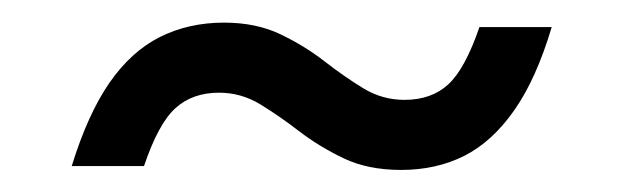

<svg xmlns="http://www.w3.org/2000/svg" viewBox="-20 -318 565 174"><path d="M480 -293.5Q466 -246.5 446 -218Q426 -189.5 400.8 -176.8Q375.5 -164 343.5 -164Q313.5 -164 291.5 -174.5Q269.5 -185 251.2 -199Q233 -213 215.8 -223.5Q198.5 -234 178.5 -234Q154.5 -234 139 -220Q123.5 -206 110.5 -167.5H45Q59.5 -214.5 79.2 -243Q99 -271.5 125 -284.5Q151 -297.5 183 -297.5Q212 -297.5 234 -287Q256 -276.5 274 -262.5Q292 -248.5 309.2 -238Q326.5 -227.5 346.5 -227.5Q371 -227.5 386.2 -241.5Q401.5 -255.5 414.5 -293.5Z"/></svg>

Font: Newsreader 36pt ExtraBold
Style: Italic
Weight: 800
Italic angle: -17°
Designer: Hugues Gentile
Foundry: Production Type
Version: Version 1.003